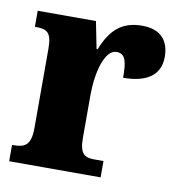

<svg xmlns="http://www.w3.org/2000/svg" viewBox="-67 -610 630 672"><g transform="rotate(10 248.0 -274.0)"><path d="M9 0H334V-58H302C269 -58 249 -66 249 -125V-277C249 -358 271 -442 313 -442C346 -442 351 -412 351 -357C429 -357 482 -385 482 -454C482 -508 455 -548 386 -548C317 -548 276 -516 246 -440H242L223 -536H16V-479H20C59 -479 76 -470 76 -411V-130C76 -67 53 -58 13 -58H9Z"/></g></svg>

Font: Noto Serif Tamil Condensed Black
Style: Regular
Weight: 900
Width: 3
Designer: Indian Type Foundry, Tom Grace, and the Monotype Design Team
Foundry: Monotype Imaging Inc.
Version: Version 2.004